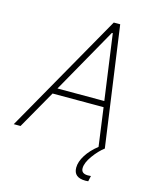

<svg xmlns="http://www.w3.org/2000/svg" viewBox="-148 -776 868 1065"><g transform="rotate(15 286.0 -244.0)"><path d="M413 137Q413 168 452 168L469 167L462 199Q455 200 446 200Q378 200 378 143Q378 109 402 71Q426 33 468 0L438 -220H145L20 0H-19L371 -688H408L504 0Q472 24 442.5 65Q413 106 413 137ZM164 -254H433L381 -630H376Z"/></g></svg>

Font: Saira Semi Condensed Thin
Style: Italic
Weight: 100
Width: 4
Italic angle: -12°
Designer: Hector Gatti with collaboration of the Omnibus-Type team
Foundry: Omnibus-Type
Version: Version 1.001; ttfautohint (v1.8)